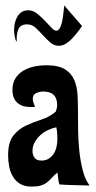

<svg xmlns="http://www.w3.org/2000/svg" viewBox="-20 -683 354 709"><path d="M151 -442Q196 -442 220 -427Q244 -412 254.5 -387Q265 -362 266.5 -329.5Q268 -297 268 -263Q268 -237 268.5 -200Q269 -163 273 -125Q277 -87 286 -52.5Q295 -18 311 2Q276 1 250 0.5Q224 0 199 -2Q196 -13 195 -24Q194 -35 192 -46Q178 -34 169.5 -24.5Q161 -15 151.5 -8Q142 -1 129.5 2.5Q117 6 96 6Q71 6 54.5 -4Q38 -14 28 -30.5Q18 -47 14 -67.5Q10 -88 10 -109Q10 -158 29 -182Q48 -206 75.5 -219Q103 -232 133 -241.5Q163 -251 186 -271Q191 -284 191 -295Q191 -345 140 -345Q127 -345 114 -339.5Q101 -334 101 -318Q101 -310 104 -303Q107 -296 109 -288H90Q61 -288 43.5 -304Q26 -320 26 -351Q26 -377 37.5 -394.5Q49 -412 67 -422.5Q85 -433 107 -437.5Q129 -442 151 -442ZM100 -126Q100 -110 108 -100Q116 -90 133 -90Q149 -90 160.5 -97.5Q172 -105 179 -116.5Q186 -128 189 -142Q192 -156 192 -170Q192 -194 188 -213Q173 -210 157 -202.5Q141 -195 128.5 -183.5Q116 -172 108 -157.5Q100 -143 100 -126ZM42 -529Q37 -533 34.5 -548Q32 -563 32 -571Q32 -603 45.5 -624Q59 -645 85 -645Q102 -645 117.5 -632.5Q133 -620 146.5 -605.5Q160 -591 171 -579.5Q182 -568 191 -570Q200 -572 206.5 -592.5Q213 -613 217 -663L283 -587Q275 -575 265 -562.5Q255 -550 244.5 -539Q234 -528 222 -521Q210 -514 198 -514Q179 -514 165 -526.5Q151 -539 138 -553.5Q125 -568 111.5 -580.5Q98 -593 80 -593Q56 -593 48 -575.5Q40 -558 42 -529Z"/></svg>

Font: Fette Mikado
Style: Regular
Weight: 400
Designer: Peter Wiegel
Foundry: Peter Wiegel
Version: Version 1.000